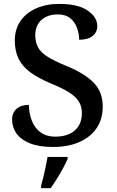

<svg xmlns="http://www.w3.org/2000/svg" viewBox="-20 -744 598 985"><path d="M253 10Q180 10 133 -9Q86 -28 64 -60Q42 -92 42 -131Q42 -155 53 -172Q64 -189 83.5 -197.5Q103 -206 128 -206Q129 -160 144 -123Q159 -86 189 -64.5Q219 -43 263 -43Q328 -43 364 -75Q400 -107 400 -163Q400 -199 384 -224Q368 -249 333.5 -270.5Q299 -292 241 -316Q176 -343 135 -373.5Q94 -404 75 -443.5Q56 -483 56 -536Q56 -595 85.5 -637Q115 -679 166.5 -701.5Q218 -724 284 -724Q380 -724 429.5 -690Q479 -656 479 -611Q479 -578 454.5 -559Q430 -540 386 -540Q386 -570 375.5 -600Q365 -630 341 -650Q317 -670 276 -670Q224 -670 192.5 -641.5Q161 -613 161 -564Q161 -528 175 -501.5Q189 -475 224 -453Q259 -431 320 -406Q413 -368 460 -320.5Q507 -273 507 -197Q507 -133 476 -87Q445 -41 387.5 -15.5Q330 10 253 10ZM191 208Q200 176 209 136Q218 96 224 61H327V71Q318 92 303.5 119Q289 146 272 173Q255 200 240 221H191Z"/></svg>

Font: Noto Naskh Arabic Medium
Style: Regular
Weight: 500
Designer: Monotype Design Team, David Williams, Mohamad Dakak and Nizar Qandah
Foundry: Monotype Imaging Inc.
Version: Version 2.016